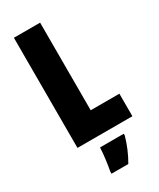

<svg xmlns="http://www.w3.org/2000/svg" viewBox="-232 -786 893 1078"><g transform="rotate(-30 214.0 -246.5)"><path d="M59 0H415V-146H229V-714H59ZM324 72V61H170C169 101 159 173 152 207V221H261C288 175 309 125 324 72Z"/></g></svg>

Font: Noto Sans Lao Looped ExtraCondensed Black
Style: Regular
Weight: 900
Width: 2
Designer: Mark Frömberg, Ben Mitchell
Foundry: The Fontpad Ltd
Version: Version 1.002